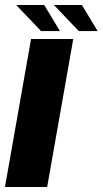

<svg xmlns="http://www.w3.org/2000/svg" viewBox="-29 -749 411 769"><path d="M-9.1 0H159.9L264.4 -592.7H95.4ZM286.4 -624.6H362L299 -729H186.9ZM135.4 -624.6H211L148.1 -729H35.9Z"/></svg>

Font: Anybody Thin
Style: Italic
Weight: 100
Italic angle: -10°
Designer: Tyler Finck
Foundry: Etcetera Type Company
Version: Version 1.114;gftools[0.9.25]